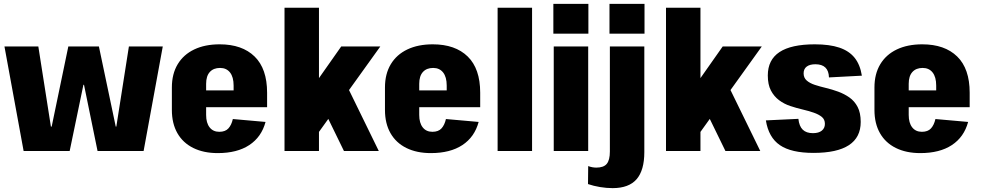

<svg xmlns="http://www.w3.org/2000/svg" viewBox="-20 -780 5067 992"><path d="M3 -540H178L243 -126H247L333 -540H491L578 -126H581L646 -540H821L722 0H484L414 -342H411L340 0H102Z M1105 11Q1032 11 978.5 -15.5Q925 -42 896.5 -92Q868 -142 868 -212V-328Q868 -398 898 -448Q928 -498 983.5 -524.5Q1039 -551 1115 -551Q1231 -551 1295.5 -488Q1360 -425 1360 -301V-226H1013V-313H1220L1187 -278V-338Q1187 -382 1168.5 -405.5Q1150 -429 1117 -429Q1083 -429 1064 -408Q1045 -387 1045 -347V-186Q1045 -145 1063 -122Q1081 -99 1113 -99Q1144 -99 1160 -116.5Q1176 -134 1183 -165L1352 -150Q1331 -72 1268 -30.5Q1205 11 1105 11Z M1485 -173 1743 -540H1945L1614 -79ZM1450 -740H1628V0H1450ZM1638 -244 1767 -348 1937 0H1757Z M2206 11Q2133 11 2079.5 -15.5Q2026 -42 1997.5 -92Q1969 -142 1969 -212V-328Q1969 -398 1999 -448Q2029 -498 2084.5 -524.5Q2140 -551 2216 -551Q2332 -551 2396.5 -488Q2461 -425 2461 -301V-226H2114V-313H2321L2288 -278V-338Q2288 -382 2269.5 -405.5Q2251 -429 2218 -429Q2184 -429 2165 -408Q2146 -387 2146 -347V-186Q2146 -145 2164 -122Q2182 -99 2214 -99Q2245 -99 2261 -116.5Q2277 -134 2284 -165L2453 -150Q2432 -72 2369 -30.5Q2306 11 2206 11Z M2729 -740V0H2551V-740Z M3019 -540V0H2841V-540ZM3020 -760V-606H2839V-760Z M3145 192Q3114 192 3080.5 186.5Q3047 181 3018 171L3019 78Q3029 82 3040 84Q3051 86 3061 86Q3099 86 3115 66.5Q3131 47 3131 3V-540H3309V6Q3309 100 3269 146Q3229 192 3145 192ZM3310 -760V-606H3129V-760Z M3456 -173 3714 -540H3916L3585 -79ZM3421 -740H3599V0H3421ZM3609 -244 3738 -348 3908 0H3728Z M4183 10Q4068 10 4009.5 -30Q3951 -70 3937 -158L4105 -166Q4109 -128 4127.5 -110Q4146 -92 4180 -92Q4210 -92 4226 -105Q4242 -118 4242 -140Q4242 -163 4226 -176Q4210 -189 4184 -198Q4158 -207 4126 -214.5Q4094 -222 4062.5 -232.5Q4031 -243 4005 -262.5Q3979 -282 3963 -312.5Q3947 -343 3947 -390Q3947 -471 4007.5 -511Q4068 -551 4190 -551Q4266 -551 4316.5 -534Q4367 -517 4395.5 -481.5Q4424 -446 4433 -389L4263 -380Q4262 -414 4244.5 -431Q4227 -448 4193 -448Q4164 -448 4148 -436Q4132 -424 4132 -401Q4132 -378 4148 -364Q4164 -350 4190 -341.5Q4216 -333 4247.5 -325.5Q4279 -318 4310.5 -306.5Q4342 -295 4368.5 -276.5Q4395 -258 4411 -227.5Q4427 -197 4427 -150Q4427 -70 4366 -30Q4305 10 4183 10Z M4735 11Q4662 11 4608.5 -15.5Q4555 -42 4526.5 -92Q4498 -142 4498 -212V-328Q4498 -398 4528 -448Q4558 -498 4613.5 -524.5Q4669 -551 4745 -551Q4861 -551 4925.5 -488Q4990 -425 4990 -301V-226H4643V-313H4850L4817 -278V-338Q4817 -382 4798.5 -405.5Q4780 -429 4747 -429Q4713 -429 4694 -408Q4675 -387 4675 -347V-186Q4675 -145 4693 -122Q4711 -99 4743 -99Q4774 -99 4790 -116.5Q4806 -134 4813 -165L4982 -150Q4961 -72 4898 -30.5Q4835 11 4735 11Z"/></svg>

Font: Pathway Extreme Condensed ExtraBold
Style: Regular
Weight: 800
Width: 3
Version: Version 1.001;gftools[0.9.26]